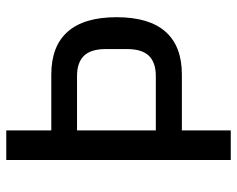

<svg xmlns="http://www.w3.org/2000/svg" viewBox="-90 -648 738 597"><g transform="rotate(-90 278.5 -349.0)"><path d="M80 0V-698H172V-558H346Q434 -558 479 -507Q524 -456 524 -355Q524 -254 479 -203Q434 -152 346 -152H172V0ZM172 -233H341Q383 -233 404 -254.5Q425 -276 425 -323V-388Q425 -435 404 -456.5Q383 -478 341 -478H172Z"/></g></svg>

Font: IBM Plex Sans Cond Text
Style: Regular
Weight: 450
Width: 3
Designer: Mike Abbink, Paul van der Laan, Pieter van Rosmalen
Foundry: Bold Monday
Version: Version 1.3